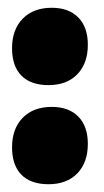

<svg xmlns="http://www.w3.org/2000/svg" viewBox="-20 -465 268 494"><path d="M113 -445Q157 -445 181.5 -420Q206 -395 206 -350Q206 -302 179 -274Q152 -246 105 -246Q59 -246 35 -270.5Q11 -295 11 -341Q11 -389 38.5 -417Q66 -445 113 -445ZM113 -190Q157 -190 181.5 -165Q206 -140 206 -95Q206 -47 179 -19Q152 9 105 9Q59 9 35 -15.5Q11 -40 11 -86Q11 -134 38.5 -162Q66 -190 113 -190Z"/></svg>

Font: Alegreya Sans Black
Style: Regular
Weight: 900
Designer: Juan Pablo del Peral
Foundry: Huerta Tipografica
Version: Version 2.007